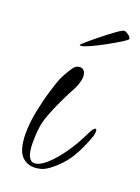

<svg xmlns="http://www.w3.org/2000/svg" viewBox="-100 -496 416 569"><g transform="rotate(20 108.0 -212.0)"><path d="M80 24Q62 24 49 15Q34 5 28 -15.5Q22 -36 22 -62Q22 -96 29.5 -133.5Q37 -171 46.5 -202Q56 -233 61 -246Q66 -257 72.5 -268.5Q79 -280 86 -290Q94 -302 107 -302Q113 -302 117 -299Q125 -292 125 -279Q125 -272 124 -268Q120 -249 111 -233Q102 -217 94 -200Q74 -159 62.5 -127Q51 -95 51 -47Q51 -16 57.5 -2Q64 12 76 12Q92 12 113 -6.5Q134 -25 156 -56Q178 -87 195 -123Q206 -146 212 -146Q216 -146 216 -138Q216 -133 214 -125Q200 -84 180.5 -51.5Q161 -19 127 7Q114 17 102.5 20.5Q91 24 80 24ZM87 -362Q83 -362 83 -364Q83 -365 98 -378Q113 -391 133 -407Q153 -423 170.5 -435.5Q188 -448 193 -448Q198 -448 206.5 -442Q215 -436 215 -430Q215 -427 198 -416.5Q181 -406 157.5 -393Q134 -380 114 -371Q94 -362 87 -362Z"/></g></svg>

Font: Inspiration
Style: Regular
Weight: 400
Designer: Robert E. Leuschke
Foundry: Robert E. Leuschke
Version: Version 2.010; ttfautohint (v1.8.3)